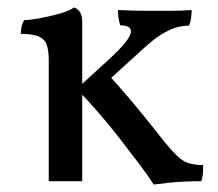

<svg xmlns="http://www.w3.org/2000/svg" viewBox="-20 -487 586 516"><path d="M495 -460Q495 -450 493.5 -438.5Q492 -427 488 -418Q468 -418 450 -412Q432 -406 411.5 -393Q391 -380 366 -357L256 -257L261 -297Q296 -260 333 -216Q370 -172 422 -106Q445 -78 459.5 -65Q474 -52 488.5 -48Q503 -44 526 -43Q526 -29 525 -18.5Q524 -8 521 0Q497 0 476 1Q455 2 435 4Q415 6 393 9Q380 -12 355.5 -44.5Q331 -77 301.5 -115Q272 -153 241.5 -188Q211 -223 186 -248L268 -323Q302 -354 317 -373Q332 -392 332 -403Q332 -411 324 -415Q316 -419 303 -419Q300 -429 298.5 -439Q297 -449 297 -460Q318 -459 337 -458.5Q356 -458 372 -458Q388 -458 401 -458Q418 -458 443 -458Q468 -458 495 -460ZM201 -295V0H111V-295ZM179 -467Q188 -464 194.5 -455Q201 -446 201 -427V-288H111V-325Q111 -348 106.5 -364Q102 -380 86 -388Q70 -396 36 -396Q36 -407 38 -416Q40 -425 45 -433Q60 -433 87 -438Q114 -443 140.5 -450.5Q167 -458 179 -467Z"/></svg>

Font: Vollkorn
Style: Regular
Weight: 400
Designer: Friedrich Althausen
Foundry: Friedrich Althausen
Version: Version 4.104